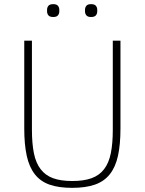

<svg xmlns="http://www.w3.org/2000/svg" viewBox="-20 -894 698 926"><path d="M134 -698V-268Q134 -202 143.5 -155Q153 -108 176 -78Q199 -48 236 -34.5Q273 -21 329 -21Q384 -21 421.5 -34.5Q459 -48 482 -78Q505 -108 514.5 -155Q524 -202 524 -268V-698H561V-274Q561 -197 549 -142.5Q537 -88 509.5 -53.5Q482 -19 437.5 -3.5Q393 12 328 12Q263 12 219 -3.5Q175 -19 148 -53.5Q121 -88 109 -142.5Q97 -197 97 -274V-698ZM237 -812Q220 -812 213.5 -820Q207 -828 207 -839V-847Q207 -858 213.5 -866Q220 -874 237 -874Q253 -874 259.5 -866Q266 -858 266 -847V-839Q266 -828 259.5 -820Q253 -812 237 -812ZM419 -812Q403 -812 396.5 -820Q390 -828 390 -839V-847Q390 -858 396.5 -866Q403 -874 419 -874Q436 -874 442.5 -866Q449 -858 449 -847V-839Q449 -828 442.5 -820Q436 -812 419 -812Z"/></svg>

Font: IBM Plex Sans Hebrew ExtLt
Style: Regular
Weight: 200
Designer: Mike Abbink, Paul van der Laan, Pieter van Rosmalen, Yanek Iontef
Foundry: Bold Monday
Version: Version 1.3